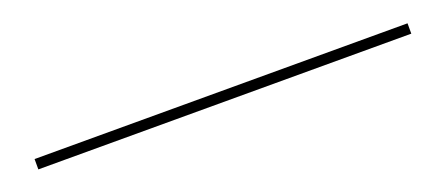

<svg xmlns="http://www.w3.org/2000/svg" viewBox="-8 -101 692 298"><g transform="rotate(-20 338.0 48.5)"><path d="M30 57.1V40H646V57.1Z"/></g></svg>

Font: Big Shoulders Inline Text Thin
Style: Regular
Weight: 100
Designer: Patric King
Foundry: XO Type Co
Version: Version 2.002